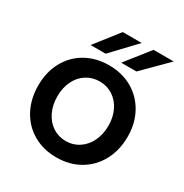

<svg xmlns="http://www.w3.org/2000/svg" viewBox="-177 -900 1002 1048"><g transform="rotate(30 323.5 -376.0)"><path d="M42 -282Q42 -365 77.5 -430.5Q113 -496 177 -532.5Q241 -569 323 -569Q405 -569 469 -532.5Q533 -496 569 -430.5Q605 -365 605 -282Q605 -197 569.5 -130.5Q534 -64 470 -26.5Q406 11 323 11Q241 11 177 -26Q113 -63 77.5 -129.5Q42 -196 42 -282ZM484 -282Q484 -334 463.5 -376.5Q443 -419 406 -443Q369 -467 323 -467Q277 -467 240 -443.5Q203 -420 182.5 -377.5Q162 -335 162 -282Q162 -226 183 -183Q204 -140 240.5 -116Q277 -92 323 -92Q369 -92 406 -116.5Q443 -141 463.5 -184Q484 -227 484 -282ZM274 -614H179L296 -763H415ZM468 -614H372L490 -763H617Z"/></g></svg>

Font: Open Sauce Sans SemiBold
Style: Regular
Weight: 600
Designer: Alfredo Marco Pradil
Foundry: Creative Sauce Fz LLC
Version: Version 1.477